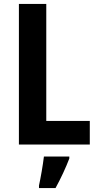

<svg xmlns="http://www.w3.org/2000/svg" viewBox="-20 -734 497 975"><path d="M76 0H436V-120H215V-714H76ZM332 71V61H203C198 104 186 172 178 208V221H262C289 172 314 118 332 71Z"/></svg>

Font: Noto Sans Gujarati UI Condensed
Style: Bold
Weight: 700
Width: 3
Designer: Jelle Bosma - Monotype Design Team, Universal Thirst
Foundry: Monotype Imaging Inc.
Version: Version 2.106